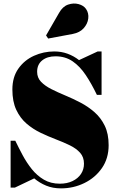

<svg xmlns="http://www.w3.org/2000/svg" viewBox="-20 -1051 674 1086"><path d="M325 14.5Q278.5 14.5 241 -1Q203.5 -16.5 173.5 -42L64.5 10H40V-255H66.5Q85.5 -215.5 108.2 -173Q131 -130.5 160.2 -94Q189.5 -57.5 228.2 -34.8Q267 -12 318 -12Q359.5 -12 390.2 -26.8Q421 -41.5 438 -67Q455 -92.5 455 -125Q455 -162.5 433 -187Q411 -211.5 375 -229Q339 -246.5 295.8 -263Q252.5 -279.5 209.2 -300.2Q166 -321 130 -352Q94 -383 72 -429.8Q50 -476.5 50 -545Q50 -615 84 -663Q118 -711 172.2 -735.5Q226.5 -760 287 -760Q327 -760 362 -747.2Q397 -734.5 427 -711L532.5 -760H554.5V-514.5H528Q498 -577 465.2 -626.2Q432.5 -675.5 391 -704Q349.5 -732.5 294 -732.5Q247.5 -732.5 218.8 -709.5Q190 -686.5 190 -645Q190 -611.5 212 -588.5Q234 -565.5 270 -547.2Q306 -529 349.2 -511Q392.5 -493 435.5 -470.5Q478.5 -448 514.5 -416.5Q550.5 -385 572.5 -339.8Q594.5 -294.5 594.5 -230Q594.5 -155 556.5 -100.2Q518.5 -45.5 457 -15.5Q395.5 14.5 325 14.5ZM252.5 -833 240.5 -850.5 314 -978Q334.5 -1014.5 365.2 -1025Q396 -1035.5 424.5 -1027.8Q453 -1020 466.5 -1000.5Q483 -976.5 479.2 -946.2Q475.5 -916 453.2 -891.2Q431 -866.5 391.5 -859Z"/></svg>

Font: Bodoni Moda 9pt Black
Style: Regular
Weight: 900
Designer: Owen Earl
Foundry: indestructible type
Version: Version 2.005